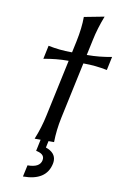

<svg xmlns="http://www.w3.org/2000/svg" viewBox="-105 -816 702 1098"><g transform="rotate(10 246.5 -266.5)"><path d="M137.7 0Q166.5 -70.3 181.6 -143.6L252 -472.2H247.1Q179.7 -472.2 107.4 -458.5L124 -537.1Q189.9 -523.4 257.8 -523.4H262.7L276.9 -589.8Q293.9 -670.4 293.9 -734.4L410.6 -756.8Q381.3 -681.2 367.7 -614.7L348.1 -523.4H353Q419.4 -523.4 492.7 -537.1L476.1 -458.5Q408.2 -472.2 342.3 -472.2H337.4L267.1 -143.6Q251.5 -69.8 250.5 0H218.3L210 38.6Q267.6 58.6 267.6 105Q267.6 113.8 265.6 123.5Q244.1 224.6 109.4 224.6L124 157.2Q194.8 157.2 203.6 114.3Q204.6 109.4 204.6 105Q204.6 75.7 158.2 66.9L172.4 0Z"/></g></svg>

Font: Classica
Style: Book Oblique
Weight: 400
Italic angle: -12°
Designer: Wojciech Kalinowski "wmk69" (wmk69@o2.pl)
Foundry: Wojciech Kalinowski "wmk69" (wmk69@o2.pl)
Version: Version 2.1.1; 2021-05-14